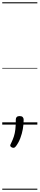

<svg xmlns="http://www.w3.org/2000/svg" viewBox="-20 -1111 353 1712"><path d="M100 207Q91 207 81 201Q71 195 71 186Q71 182 73.5 177Q76 172 79 166Q95 133 104 105Q113 77 117 42Q121 7 121 -46Q121 -60 129.5 -68Q138 -76 155 -76Q174 -76 182.5 -67Q191 -58 191 -44Q191 -2 183.5 40Q176 82 161 121.5Q146 161 122 193Q118 198 112.5 202.5Q107 207 100 207ZM0 571H313V581H0ZM0 -20H313V0H0ZM0 -505H313V-500H0ZM0 -1091H313V-1081H0Z"/></svg>

Font: Playwrite PT Guides
Style: Regular
Weight: 400
Designer: Veronika Burian, José Scaglione
Foundry: TypeTogether
Version: Version 1.003